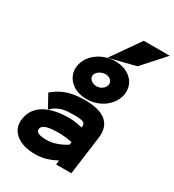

<svg xmlns="http://www.w3.org/2000/svg" viewBox="-233 -1123 1144 1263"><g transform="rotate(30 339.0 -491.0)"><path d="M529 -827 678 -993H481L330 -777ZM374 -677C407 -677 430 -655 426 -628C422 -600 393 -578 360 -578C326 -578 299 -602 303 -628C307 -654 340 -677 374 -677ZM346 -472C450 -472 536 -542 548 -628C560 -714 492 -783 388 -783C284 -783 195 -715 183 -628C171 -541 242 -472 346 -472ZM107 -384 161 -286 184 -306C225 -334 257 -341 326 -341C399 -341 417 -333 412 -299V-294C389 -300 351 -308 311 -308C175 -308 60 -265 44 -145C31 -49 110 11 235 11C298 11 350 -10 392 -32L388 0H504L543 -292C558 -404 491 -462 342 -462C239 -462 176 -437 126 -399ZM173 -146C177 -177 220 -189 300 -189C339 -189 379 -183 403 -178L400 -157C379 -143 318 -108 255 -108C194 -108 169 -120 173 -146Z"/></g></svg>

Font: Charger
Style: HemiRT
Weight: 900
Designer: Jasper
Foundry: Cannot Into Space Fonts
Version: Version 0.99